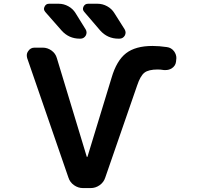

<svg xmlns="http://www.w3.org/2000/svg" viewBox="-20 -1004 1040 1004"><path d="M804.7 -640.6Q756.8 -640.6 735.4 -624Q713.9 -607.4 697.3 -557.6L530.3 -75.2Q522.5 -50.8 501 -35.6Q479.5 -20.5 454.1 -20.5H414.1Q388.7 -20.5 367.2 -35.6Q345.7 -50.8 337.9 -75.2L122.1 -700.2Q120.1 -708 120.1 -714.8Q120.1 -726.6 127.9 -737.3Q139.6 -754.9 161.1 -754.9H203.1Q228.5 -754.9 249.5 -739.7Q270.5 -724.6 277.3 -700.2L433.6 -184.6Q433.6 -183.6 435.5 -183.6Q437.5 -183.6 437.5 -184.6L563.5 -597.7Q589.8 -687.5 639.2 -725.6Q688.5 -763.7 777.3 -763.7Q812.5 -763.7 852.5 -757.8Q876 -754.9 890.6 -735.4Q902.3 -718.8 902.3 -700.2Q902.3 -695.3 901.4 -691.4L900.4 -680.7Q897.5 -659.2 877.9 -646.5Q863.3 -637.7 846.7 -637.7Q841.8 -637.7 836.9 -637.7Q819.3 -640.6 804.7 -640.6ZM490.2 -984.4Q516.6 -984.4 540.5 -971.2Q564.5 -958 578.1 -935.5L631.8 -850.6Q636.7 -841.8 636.7 -834Q636.7 -826.2 632.8 -818.4Q623 -801.8 604.5 -801.8H599.6Q542 -801.8 503.9 -844.7L420.9 -941.4Q409.2 -954.1 416.5 -969.2Q423.8 -984.4 440.4 -984.4ZM287.1 -984.4Q313.5 -984.4 337.4 -971.2Q361.3 -958 375 -935.5L427.7 -850.6Q432.6 -842.8 432.6 -834Q432.6 -826.2 428.7 -818.4Q418.9 -801.8 400.4 -801.8H397.5Q339.8 -801.8 301.8 -844.7L216.8 -941.4Q210 -949.2 210 -958Q210 -962.9 212.9 -968.8Q219.7 -984.4 236.3 -984.4Z"/></svg>

Font: Gen Jyuu Gothic Monospace Bold
Style: Bold
Weight: 700
Designer: [Source Han Sans]
Ryoko NISHIZUKA  (kana & ideographs); Paul D. Hunt (Latin, Greek & Cyrillic); Wenlong ZHANG  (bopomofo
Version: Version 1.002.20150607